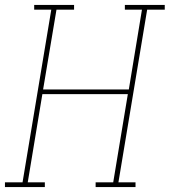

<svg xmlns="http://www.w3.org/2000/svg" viewBox="-38 -755 685 775"><path d="M-18 0V-19H53L169 -716H100V-735H261V-716H190L136 -394H482L535 -716H466V-735H627V-716H556L440 -19H509V0H348V-19H419L478 -375H133L74 -19H143V0Z"/></svg>

Font: Iosevka Etoile Thin Oblique
Style: Regular
Weight: 100
Italic angle: -9°
Designer: Belleve Invis
Foundry: Belleve Invis
Version: Version 15.5.2; ttfautohint (v1.8.4)